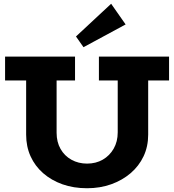

<svg xmlns="http://www.w3.org/2000/svg" viewBox="-20 -987 926 1021"><path d="M443 14Q371 14 312 -7Q253 -28 209.5 -66Q166 -104 142.5 -156Q119 -208 119 -271V-618H281V-281Q281 -232 302 -195Q323 -158 360 -137.5Q397 -117 443 -117Q490 -117 526.5 -138Q563 -159 584.5 -196.5Q606 -234 606 -283V-618H768V-271Q768 -208 743.5 -156Q719 -104 674.5 -66Q630 -28 571 -7Q512 14 443 14ZM7 -559V-686H379V-559ZM506 -559V-686H879V-559ZM424 -736 384 -793 571 -967 648 -857Z"/></svg>

Font: BioRhyme ExtraBold
Style: Regular
Weight: 800
Designer: Aoife Mooney
Foundry: Aoife Mooney Type
Version: Version 1.600;gftools[0.9.33]